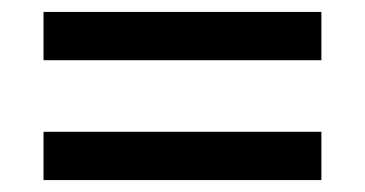

<svg xmlns="http://www.w3.org/2000/svg" viewBox="-20 -564 612 322"><path d="M53 -463H519V-544H53ZM53 -262H519V-343H53Z"/></svg>

Font: Noto Sans Tamil UI Medium
Style: Regular
Weight: 500
Designer: Jelle Bosma - Monotype Design Team
Foundry: Monotype Imaging Inc.
Version: Version 2.004